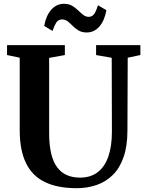

<svg xmlns="http://www.w3.org/2000/svg" viewBox="-20 -980 767 1008"><path d="M382.5 8Q283 8 216.5 -23.8Q150 -55.5 116.8 -123Q83.5 -190.5 83.5 -297.5V-677L17 -691V-743H320.5V-691L238 -676V-280Q238 -219 248.5 -174.8Q259 -130.5 279.8 -102.2Q300.5 -74 330.8 -60.8Q361 -47.5 400.5 -47.5Q456 -47.5 493.2 -76.2Q530.5 -105 549 -159Q567.5 -213 567.5 -288.5L566.5 -676.5L484.5 -691V-743H717V-691L650.5 -677L649 -295Q649 -213.5 629 -155.8Q609 -98 572.8 -62Q536.5 -26 487.8 -9Q439 8 382.5 8ZM435 -809.5Q410 -809.5 392.5 -820Q375 -830.5 361.8 -844Q348.5 -857.5 335.5 -867.8Q322.5 -878 306 -878Q285.5 -878 275 -861Q264.5 -844 256 -817.5L212 -844Q221.5 -897.5 249 -928.8Q276.5 -960 316 -960Q341 -960 358.5 -949.8Q376 -939.5 389.8 -926Q403.5 -912.5 416.5 -902.2Q429.5 -892 445 -891.5Q465 -891.5 475.8 -908.5Q486.5 -925.5 494.5 -952.5L538.5 -926.5Q529 -872 501.8 -840.8Q474.5 -809.5 435 -809.5Z"/></svg>

Font: Merriweather 48pt
Style: Bold
Weight: 700
Version: Version 2.100